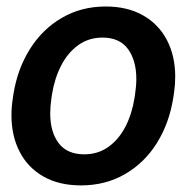

<svg xmlns="http://www.w3.org/2000/svg" viewBox="-20 -558 591 588"><path d="M21 -269Q33.2 -346.2 71.3 -407.2Q109.4 -468.3 169.2 -503.2Q229 -538.1 303.7 -538.1Q370.6 -538.1 418.5 -510.7Q466.3 -483.4 491.5 -434.8Q516.6 -386.2 516.6 -323.2Q516.6 -298.8 513.2 -275.4L510.7 -258.8Q498.5 -181.2 460.7 -120.4Q422.9 -59.6 363 -24.9Q303.2 9.8 228 9.8Q161.1 9.8 113.3 -17.3Q65.4 -44.4 40.3 -93Q15.1 -141.6 15.1 -205.1Q15.1 -231 19.5 -258.8ZM137.7 -258.8Q133.8 -232.4 133.8 -210.9Q133.8 -153.8 159.7 -119.6Q185.5 -85.4 238.3 -85.4Q280.3 -85.4 312.3 -108.4Q344.2 -131.3 364.3 -170.4Q384.3 -209.5 392.1 -258.8L393.6 -269Q397.5 -294.9 397.5 -315.9Q397.5 -373 371.8 -408Q346.2 -442.9 293.9 -442.9Q251.5 -442.9 219.2 -419.4Q187 -396 167 -356.7Q147 -317.4 139.2 -269Z"/></svg>

Font: Mardoto Medium
Style: Italic
Weight: 500
Italic angle: -12°
Designer: Christian Robertson, Vahan Hovhannisyan
Foundry: Google
Version: Version 1.000